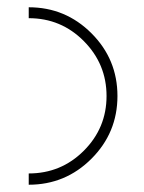

<svg xmlns="http://www.w3.org/2000/svg" viewBox="-20 -752 397 528"><path d="M59 -732Q160 -732 231.5 -660.5Q303 -589 303 -488Q303 -387 231.5 -315.5Q160 -244 59 -244V-275Q148 -275 210.5 -337.5Q273 -400 273 -488Q273 -576 210.5 -639Q148 -702 59 -702Z"/></svg>

Font: Neo
Style: Regular
Weight: 400
Version: Version 1.1